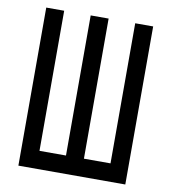

<svg xmlns="http://www.w3.org/2000/svg" viewBox="-81 -784 761 854"><g transform="rotate(10 300.0 -357.0)"><path d="M542 0H59.1V-713.9H140.1V-81.1H259.8V-713.9H340.8V-81.1H460.9V-713.9H542Z"/></g></svg>

Font: Droid Sans Mono
Style: Regular
Weight: 400
Monospace: yes
Foundry: Ascender Corporation
Version: Version 1.00 build 112